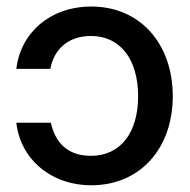

<svg xmlns="http://www.w3.org/2000/svg" viewBox="-20 -547 574 579"><path d="M255.4 11.7C402.3 11.7 501 -99.1 501 -256.8C501 -415.5 402.3 -527.3 255.4 -527.3C131.8 -527.3 42 -448.7 29.3 -339.4H131.8C142.6 -397.5 184.6 -438.5 254.4 -438.5C343.3 -438.5 396.5 -367.2 396.5 -256.8C396.5 -147.5 343.8 -77.1 254.4 -77.1C183.6 -77.1 147 -116.7 133.3 -176.8H29.3C41 -69.3 131.8 11.7 255.4 11.7Z"/></svg>

Font: Inteeer Medium
Style: Regular
Weight: 500
Designer: Rasmus Andersson
Foundry: rsms
Version: Version 4.001;Glyphs 3.4 (3402)